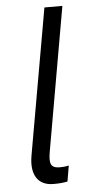

<svg xmlns="http://www.w3.org/2000/svg" viewBox="-53 -752 365 788"><g transform="rotate(-5 129.5 -357.5)"><path d="M135 5C158 5 171 4 193 0L204 -65C191 -62 178 -61 167 -61C129 -61 123 -80 131 -127L235 -720H161L55 -118C42 -42 70 5 135 5Z"/></g></svg>

Font: Fixel Display 20240404
Style: Italic
Weight: 400
Italic angle: -10°
Designer: AlfaBravo + MacPaw
Foundry: Kyrylo Tkachov, Marchela Mozhyna, Serhii Makarenko, Maria Weinstein, Zakhar Kryvoshyya
Version: Version 1.211;Glyphs 3.2 (3225)